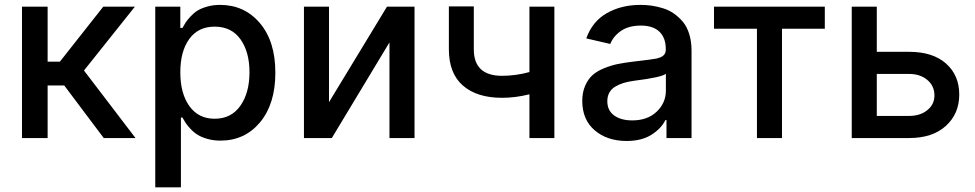

<svg xmlns="http://www.w3.org/2000/svg" viewBox="-20 -573 4049 797"><path d="M71.3 0V-545.4H177.7V-316.9H228.5L408.7 -545.4H540L328.6 -280.3L542.5 0H410.6L246.6 -218.3H177.7V0Z M624.5 204.6V-545.4H728.5V-457H737.3Q745.1 -471.2 751.2 -480.5Q757.3 -489.7 771.2 -504.9Q785.2 -520 800.3 -529.3Q815.4 -538.6 840.1 -545.7Q864.7 -552.7 893.6 -552.7Q994.6 -552.7 1058.8 -477.1Q1123 -401.4 1123 -271.5Q1123 -141.6 1059.6 -65.4Q996.1 10.7 895 10.7Q866.7 10.7 842.3 3.9Q817.9 -2.9 802 -12.5Q786.1 -22 772.2 -36.6Q758.3 -51.3 751.5 -61.5Q744.6 -71.8 737.3 -85H731V204.6ZM728.5 -272.9Q728.5 -185.1 766.1 -132.6Q803.7 -80.1 871.1 -80.1Q939.9 -80.1 977.8 -134Q1015.6 -188 1015.6 -272.9Q1015.6 -357.4 978.3 -409.9Q940.9 -462.4 871.1 -462.4Q802.7 -462.4 765.6 -411.1Q728.5 -359.9 728.5 -272.9Z M1345.7 -148.9 1586.4 -545.4H1700.7V0H1596.7V-397L1357.4 0H1241.7V-545.4H1345.7Z M2281.2 -545.4V0H2177.7V-181.6Q2120.1 -167 2064 -167Q1960 -167 1901.6 -217.8Q1843.3 -268.6 1843.3 -368.2V-546.4H1946.8V-368.2Q1946.8 -258.3 2064 -258.3Q2120.6 -258.3 2177.7 -273.9V-545.4Z M2581.1 12.2Q2500.5 12.2 2448.7 -32Q2397 -76.2 2397 -154.3Q2397 -189.9 2409.2 -217.5Q2421.4 -245.1 2440.2 -261.7Q2459 -278.3 2488.3 -290Q2517.6 -301.8 2543.9 -307.1Q2570.3 -312.5 2606 -316.9Q2691.9 -326.7 2706.1 -330.1Q2737.3 -337.4 2742.2 -356Q2743.7 -360.4 2743.7 -366.7V-369.1Q2743.7 -416 2717.3 -441.4Q2690.9 -466.8 2640.1 -466.8Q2590.3 -466.8 2558.3 -445.1Q2526.4 -423.3 2513.2 -390.6L2413.6 -413.6Q2439 -484.4 2499.3 -518.6Q2559.6 -552.7 2638.7 -552.7Q2662.1 -552.7 2684.6 -549.6Q2707 -546.4 2731.9 -538.8Q2756.8 -531.2 2777.3 -516.8Q2797.9 -502.4 2814.7 -482.4Q2831.5 -462.4 2841.1 -431.4Q2850.6 -400.4 2850.6 -362.3V0H2746.6V-74.7H2742.2Q2724.6 -39.1 2683.8 -13.4Q2643.1 12.2 2581.1 12.2ZM2604.5 -73.2Q2668 -73.2 2706.1 -109.6Q2744.1 -146 2744.1 -196.8V-267.1Q2729.5 -252.4 2612.8 -237.8Q2587.9 -234.4 2569.1 -228.8Q2550.3 -223.1 2534.2 -213.6Q2518.1 -204.1 2509.5 -188.7Q2501 -173.3 2501 -152.8Q2501 -114.3 2529.3 -93.8Q2557.6 -73.2 2604.5 -73.2Z M2943.8 -453.6V-545.4H3403.8V-453.6H3226.1V0H3122.1V-453.6Z M3619.6 -357.9H3753.9Q3852.1 -357.9 3907 -309.3Q3961.9 -260.7 3961.9 -180.2Q3961.9 -101.1 3906.5 -50.5Q3851.1 0 3753.9 0H3515.6V-545.4H3619.6ZM3619.6 -266.1V-91.8H3753.9Q3799.8 -91.8 3829.3 -115.7Q3858.9 -139.6 3858.9 -176.8Q3858.9 -216.3 3829.3 -241.2Q3799.8 -266.1 3753.9 -266.1Z"/></svg>

Font: Karasuma Gothic
Style: Regular
Weight: 500
Designer: Rasmus Andersson / Ryoko Nishizuka
Foundry: Genbu
Version: Version 1.00